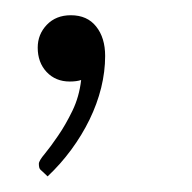

<svg xmlns="http://www.w3.org/2000/svg" viewBox="-20 -105 252 252"><path d="M29.5 -42.5Q29.5 -60 41.5 -72.5Q53.5 -85 73 -85Q94.5 -85 106.2 -70.2Q118 -55.5 118 -31.5Q118 -11 112.8 10.2Q107.5 31.5 97.5 52Q87.5 72.5 73.5 91.5Q59.5 110.5 42.5 126.5L34.5 119Q32 117 31.5 114.8Q31 112.5 31 110Q31 106 38.8 96.8Q46.5 87.5 56.2 73.2Q66 59 75 40.5Q84 22 86.5 0Q83.5 1 79.8 1.5Q76 2 71.5 2Q53 2 41.2 -10.5Q29.5 -23 29.5 -42.5Z"/></svg>

Font: Lato Light
Style: Italic
Weight: 300
Italic angle: -7°
Designer: Lukasz Dziedzic
Foundry: tyPoland Lukasz Dziedzic
Version: Version 2.007; 2014-02-27